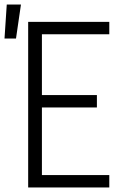

<svg xmlns="http://www.w3.org/2000/svg" viewBox="-51 -832 571 852"><path d="M74 0V-735H434V-680H135V-410H379V-355H135V-55H434V0ZM-31 -661 -21 -812H42L20 -661Z"/></svg>

Font: Iosevka Fixed Light
Style: Regular
Weight: 300
Monospace: yes
Designer: Belleve Invis
Foundry: Belleve Invis
Version: Version 32.3.0